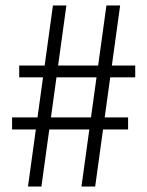

<svg xmlns="http://www.w3.org/2000/svg" viewBox="-20 -680 537 700"><path d="M277 0 368 -660H418L327 0ZM24 -208V-252H447V-208ZM82 0 173 -660H222L131 0ZM50 -398V-441H473V-398Z"/></svg>

Font: Frank Ruhl Libre
Style: Regular
Weight: 400
Designer: Yanek Iontef
Foundry: Fontef
Version: Version 6.004